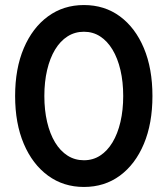

<svg xmlns="http://www.w3.org/2000/svg" viewBox="-20 -731 665 762"><path d="M156 -350Q156 -406 167 -453Q178 -500 198.5 -534Q219 -568 248 -586.5Q277 -605 313 -605Q349 -605 377.5 -586.5Q406 -568 426.5 -534Q447 -500 458 -453Q469 -406 469 -350Q469 -294 458 -247Q447 -200 426.5 -166Q406 -132 377.5 -113.5Q349 -95 313 -95Q277 -95 248 -113.5Q219 -132 198.5 -166Q178 -200 167 -247Q156 -294 156 -350ZM40 -350Q40 -241 74.5 -160Q109 -79 170.5 -34Q232 11 313 11Q395 11 456 -34Q517 -79 551 -160Q585 -241 585 -350Q585 -459 551 -540Q517 -621 456 -666Q395 -711 313 -711Q232 -711 170.5 -666Q109 -621 74.5 -540Q40 -459 40 -350Z"/></svg>

Font: Jost Medium
Style: Regular
Weight: 500
Version: Version 3.710